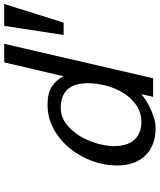

<svg xmlns="http://www.w3.org/2000/svg" viewBox="58 -820 774 931"><g transform="rotate(-90 445.5 -355.0)"><path d="M108 -176Q108 -235 129.5 -294.5Q151 -354 190 -402.5Q229 -451 283.5 -481.5Q338 -512 404 -512Q460 -512 492 -490Q524 -468 541 -435L608 -722H698L531 0H441L454 -57Q442 -47 423 -34.5Q404 -22 381.5 -12Q359 -2 335.5 5Q312 12 289 12Q244 12 210 -2Q176 -16 153.5 -40.5Q131 -65 119.5 -99.5Q108 -134 108 -176ZM202 -188Q202 -161 208.5 -137Q215 -113 229 -95.5Q243 -78 265 -67.5Q287 -57 317 -57Q365 -57 400.5 -81.5Q436 -106 459.5 -144Q483 -182 495 -227.5Q507 -273 507 -315Q507 -383 476.5 -415.5Q446 -448 388 -448Q345 -448 310.5 -422Q276 -396 252 -357Q228 -318 215 -272.5Q202 -227 202 -188ZM801 -434H741L785 -722H891Z"/></g></svg>

Font: Perun
Style: Italic
Weight: 400
Italic angle: -12°
Foundry: Copyright (c) Stefan Peev, Context Ltd, 2016
Version: Version 1.027